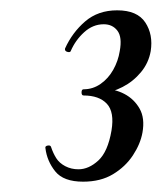

<svg xmlns="http://www.w3.org/2000/svg" viewBox="-20 -749 313 372"><path d="M178 -568V-577Q202 -577 221 -567Q240 -557 250.5 -538.5Q261 -520 256 -492Q252 -470 237.5 -448Q223 -426 199 -411.5Q175 -397 141 -397Q103 -397 87 -417Q71 -437 68 -462Q67 -466 72.5 -467Q78 -468 79 -464Q83 -452 89 -442.5Q95 -433 106.5 -427Q118 -421 132 -421Q152 -421 170.5 -438Q189 -455 196 -496Q202 -532 187 -548Q172 -564 142 -564Q138 -564 138 -570Q138 -576 142 -576Q160 -576 175 -586.5Q190 -597 199.5 -614Q209 -631 212 -650Q217 -677 207.5 -689.5Q198 -702 181 -702Q160 -702 143 -686.5Q126 -671 117 -650Q116 -647 110.5 -648.5Q105 -650 106 -655Q120 -686 145 -707.5Q170 -729 207 -729Q246 -729 261.5 -705.5Q277 -682 272 -650Q268 -627 253 -609Q238 -591 217.5 -580.5Q197 -570 178 -568Z"/></svg>

Font: Cormorant Light SemiBold
Style: Italic
Weight: 600
Italic angle: -10°
Version: Version 4.000